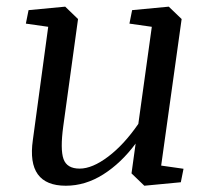

<svg xmlns="http://www.w3.org/2000/svg" viewBox="-20 -561 657 591"><path d="M182.6 10.7Q61 10.7 81.1 -129.9L128.4 -478.5L59.6 -488.3L67.9 -529.8L180.7 -540.5L220.2 -502.4L174.8 -172.9Q165 -101.1 175.5 -71.5Q186 -42 225.1 -42Q264.2 -42 313 -78.9Q361.8 -115.7 405.8 -179.7L447.3 -478.5L378.4 -488.3L386.7 -529.8L499.5 -540.5L539.1 -502.4L476.1 -51.3L544.9 -41.5L536.6 0L424.3 10.7L384.8 -27.3L397.5 -119.1Q353 -59.1 297.9 -24.2Q242.7 10.7 182.6 10.7Z"/></svg>

Font: NoticiaText-Italic
Style: Italic
Weight: 400
Italic angle: -8°
Designer: JM Sole
Foundry: JM Sole
Version: Version 1.003